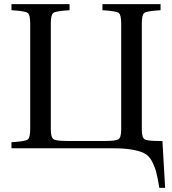

<svg xmlns="http://www.w3.org/2000/svg" viewBox="-20 -712 826 922"><path d="M35 0V-29Q101 -33 113 -42Q125 -51 125 -93V-599Q125 -641 113 -650Q101 -659 35 -663V-692H314V-663Q248 -659 236 -650Q224 -641 224 -599V-90Q224 -52 237 -43.5Q250 -35 304 -35H482Q536 -35 549 -43.5Q562 -52 562 -90V-599Q562 -641 550 -650Q538 -659 472 -663V-692H751V-663Q685 -659 673 -650Q661 -641 661 -599V-90Q661 -52 674 -43.5Q687 -35 741 -35H760L773 190H745Q737 139 729.5 112Q722 85 708 59.5Q694 34 670.5 23Q647 12 611 6Q575 0 519 0Z"/></svg>

Font: Linguistics Pro
Style: Regular
Weight: 400
Designer: Stefan Peev, Context Ltd
Foundry: Stefan Peev, Context Ltd
Version: Version 001.000